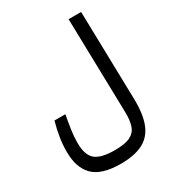

<svg xmlns="http://www.w3.org/2000/svg" viewBox="-204 -809 994 1096"><g transform="rotate(-30 293.0 -261.0)"><path d="M268.1 170.9Q142.1 170.9 87.6 116.7Q33.2 62.5 33.2 -42Q33.2 -91.8 40.8 -138.2Q48.3 -184.6 62 -232.9H133.8Q124.5 -183.1 118.2 -140.6Q111.8 -98.1 111.8 -55.7Q111.8 23.9 148.9 55.2Q186 86.4 277.3 86.4Q344.2 86.4 378.7 69.3Q413.1 52.2 425 16.8Q437 -18.6 435.5 -74.2L420.9 -693.4H503.4L517.1 -114.3Q519.5 -9.3 493.7 53.2Q467.8 115.7 411.9 143.3Q356 170.9 268.1 170.9Z"/></g></svg>

Font: Cascadia Code NF SemiLight
Style: Regular
Weight: 350
Monospace: yes
Designer: Aaron Bell
Foundry: Saja Typeworks
Version: Version 2404.023; ttfautohint (v1.8.4)